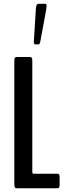

<svg xmlns="http://www.w3.org/2000/svg" viewBox="-20 -1007 358 1027"><path d="M168.5 -769.5Q161.1 -769.5 161.1 -785.2Q161.1 -788.6 162.1 -802.2L171.9 -960Q173.8 -986.8 184.6 -986.8H224.1Q229 -986.8 229 -973.1Q229 -966.8 227.1 -955.1L196.3 -788.6Q192.9 -769.5 187 -769.5ZM68.8 0Q62.5 0 59.6 -4.2Q56.6 -8.3 56.6 -22.9V-679.2Q56.6 -693.8 59.6 -698Q62.5 -702.1 68.8 -702.1H140.6Q147 -702.1 149.9 -698Q152.8 -693.8 152.8 -679.2V-88.4Q152.8 -77.6 159.7 -77.6H286.6Q293 -77.6 295.9 -74.2Q298.8 -70.8 298.8 -58.6V-19.5Q298.8 -7.3 295.9 -3.7Q293 0 286.6 0Z"/></svg>

Font: BenchNine
Style: Bold
Weight: 700
Version: Version 1 ; ttfautohint (v0.92.18-e454-dirty) -l 8 -r 50 -G 